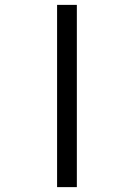

<svg xmlns="http://www.w3.org/2000/svg" viewBox="-20 -744 540 787"><path d="M214 23V-724H295V23Z"/></svg>

Font: Moon Stars Kai HW
Style: Bold
Weight: 700
Designer: GuiWonder
Version: Version 1.101